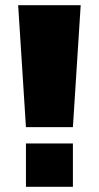

<svg xmlns="http://www.w3.org/2000/svg" viewBox="-20 -720 381 740"><path d="M291 -700 261 -230H80L50 -700ZM261 -167V0H80V-167Z"/></svg>

Font: Pathway Extreme Condensed Black
Style: Regular
Weight: 900
Width: 3
Version: Version 1.001;gftools[0.9.26]